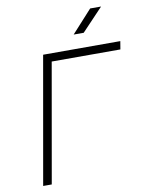

<svg xmlns="http://www.w3.org/2000/svg" viewBox="-96 -962 790 1030"><g transform="rotate(-10 298.5 -447.0)"><path d="M54.2 0 176.3 -693.4H596.7L589.4 -649.4H215.3L101.1 0ZM356.4 -771.5 467.8 -894H527.3L411.1 -771.5Z"/></g></svg>

Font: CaskaydiaCove NFP ExtraLight
Style: Italic
Weight: 200
Italic angle: -10°
Designer: Aaron Bell
Foundry: Saja Typeworks
Version: Version 2111.001; VTT 6.35;Nerd Fonts 3.1.1